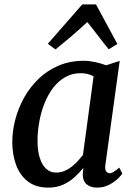

<svg xmlns="http://www.w3.org/2000/svg" viewBox="-20 -845 614 875"><path d="M460.5 -95.5Q457 -73 463.8 -64.2Q470.5 -55.5 479.5 -55.5Q488 -55.5 498.2 -61.8Q508.5 -68 523.5 -81L537.5 -54Q533.5 -47 517.8 -31.5Q502 -16 477.5 -3Q453 10 422 10Q393 10 375 -5Q357 -20 357 -53L360 -80Q342.5 -58.5 320 -37.8Q297.5 -17 268 -3.5Q238.5 10 200 10Q144 10 107.8 -17.5Q71.5 -45 53.8 -92.2Q36 -139.5 36 -197.5Q36 -248 49.8 -300.5Q63.5 -353 90.2 -400.8Q117 -448.5 156.2 -486.2Q195.5 -524 247.2 -546Q299 -568 362 -568Q386 -568 414.5 -561.8Q443 -555.5 464 -547.5L525.5 -567.5ZM406.5 -497Q393.5 -504.5 378.8 -508Q364 -511.5 348 -511.5Q308.5 -511.5 276.8 -493.2Q245 -475 221.5 -443.8Q198 -412.5 182.2 -372.5Q166.5 -332.5 158.8 -288.8Q151 -245 151 -203Q151 -156 161.8 -123.8Q172.5 -91.5 191.2 -75Q210 -58.5 235 -58.5Q256 -58.5 274 -66Q292 -73.5 307.5 -85.8Q323 -98 335.5 -112Q348 -126 358 -138.5ZM233 -619.5 198 -645.5 355 -825H417.5L515 -644.5L475.5 -620.5Q450.5 -650.5 427 -681.8Q403.5 -713 378 -744.5Q343.5 -712.5 306.8 -681Q270 -649.5 233 -619.5Z"/></svg>

Font: Merriweather Medium
Style: Italic
Weight: 500
Italic angle: -7.8°
Version: Version 2.101